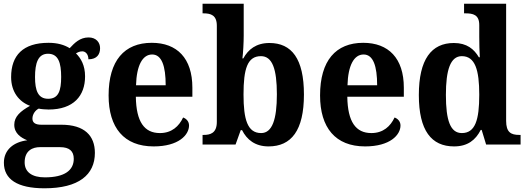

<svg xmlns="http://www.w3.org/2000/svg" viewBox="-20 -780 2845 1036"><path d="M220 236C405 236 492 163 492 45C492 -48 436 -107 311 -107H203C172 -107 155 -117 155 -140C155 -165 172 -186 189 -194C200 -191 228 -189 242 -189C377 -189 439 -263 439 -368C439 -427 417 -465 390 -492C399 -497 409 -503 424 -503C441 -503 457 -488 457 -460C504 -460 520 -488 520 -520C520 -551 499 -578 458 -578C411 -578 382 -548 356 -520C327 -538 290 -549 242 -549C104 -549 40 -481 40 -364C40 -284 83 -231 142 -209C90 -180 57 -151 57 -107C57 -60 93 -37 127 -23C54 -14 1 28 1 98C1 187 73 236 220 236ZM240 -247C185 -247 169 -292 169 -364C169 -439 185 -490 239 -490C295 -490 310 -441 310 -365C310 -291 296 -247 240 -247ZM222 177C152 177 113 148 113 96C113 31 158 14 195 14H304C354 14 378 35 378 77C378 138 330 177 222 177Z M809 10C944 10 1000 -52 1000 -103C1000 -125 985 -140 968 -146C946 -99 907 -62 843 -62C759 -62 715 -122 713 -258H1018V-307C1018 -466 935 -549 799 -549C651 -549 566 -453 566 -265C566 -91 649 10 809 10ZM874 -320H714C717 -427 749 -486 801 -486C853 -486 874 -423 874 -320Z M1429 10C1552 10 1620 -76 1620 -270C1620 -463 1554 -548 1434 -548C1362 -548 1319 -513 1293 -465H1288C1292 -494 1295 -552 1295 -588V-760H1073V-708H1078C1118 -708 1150 -698 1150 -641V-122C1150 -61 1114 -52 1079 -52H1073V0H1251L1279 -78H1286C1312 -26 1357 10 1429 10ZM1389 -62C1315 -62 1294 -136 1294 -270C1294 -409 1315 -477 1388 -477C1449 -477 1474 -409 1474 -271C1474 -136 1449 -62 1389 -62Z M1950 10C2085 10 2141 -52 2141 -103C2141 -125 2126 -140 2109 -146C2087 -99 2048 -62 1984 -62C1900 -62 1856 -122 1854 -258H2159V-307C2159 -466 2076 -549 1940 -549C1792 -549 1707 -453 1707 -265C1707 -91 1790 10 1950 10ZM2015 -320H1855C1858 -427 1890 -486 1942 -486C1994 -486 2015 -423 2015 -320Z M2430 10C2503 10 2546 -24 2574 -79H2579L2603 0H2789V-52H2782C2737 -52 2711 -66 2711 -128V-760H2484V-708H2491C2532 -708 2566 -701 2566 -645V-582C2566 -545 2567 -502 2569 -471H2564C2538 -515 2499 -548 2429 -548C2308 -548 2240 -460 2240 -267C2240 -75 2308 10 2430 10ZM2472 -62C2410 -62 2386 -130 2386 -268C2386 -402 2410 -477 2472 -477C2544 -477 2566 -402 2566 -269C2566 -132 2544 -62 2472 -62Z"/></svg>

Font: Noto Serif Ethiopic SemiCondensed
Style: Bold
Weight: 700
Width: 4
Designer: Monotype Design Team
Foundry: Monotype Imaging Inc.
Version: Version 2.102